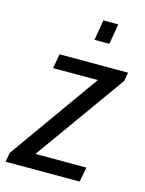

<svg xmlns="http://www.w3.org/2000/svg" viewBox="-133 -790 648 858"><g transform="rotate(15 191.0 -361.5)"><path d="M-22 0 -14 -43 282 -459H75L87 -526H404L397 -486L98 -68H334L321 0ZM221 -629 237 -723H306L290 -629Z"/></g></svg>

Font: Archivo Condensed
Style: Italic
Weight: 400
Width: 3
Italic angle: -10°
Designer: Hector Gatti
Foundry: Omnibus-Type
Version: Version 2.001